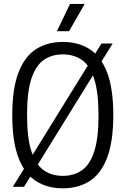

<svg xmlns="http://www.w3.org/2000/svg" viewBox="-20 -966 650 994"><path d="M305 9Q226 9 167.2 -28Q108.5 -65 76 -148.5Q43.5 -232 43.5 -370Q43.5 -508 76 -591.5Q108.5 -675 167.2 -712Q226 -749 305 -749Q384.5 -749 443.2 -712Q502 -675 534.2 -591.5Q566.5 -508 566.5 -370Q566.5 -232 534.2 -148.5Q502 -65 443.2 -28Q384.5 9 305 9ZM305 -55.5Q361.5 -55.5 403 -83.8Q444.5 -112 467.2 -180Q490 -248 490 -367.5Q490 -489.5 467.2 -558.8Q444.5 -628 403 -656.2Q361.5 -684.5 305 -684.5Q249 -684.5 207.5 -656.2Q166 -628 143 -560Q120 -492 120 -372.5Q120 -250.5 143 -181.2Q166 -112 207.5 -83.8Q249 -55.5 305 -55.5ZM104.5 1H46.5L505 -740.5H563ZM274.5 -804.5 342.5 -945.5H418.5L337.5 -804.5Z"/></svg>

Font: Encode Sans Condensed
Style: Regular
Weight: 400
Width: 3
Designer: Multiple Designers
Foundry: Impallari Type
Version: Version 3.000; ttfautohint (v1.8.3) -l 8 -r 50 -G 200 -x 14 